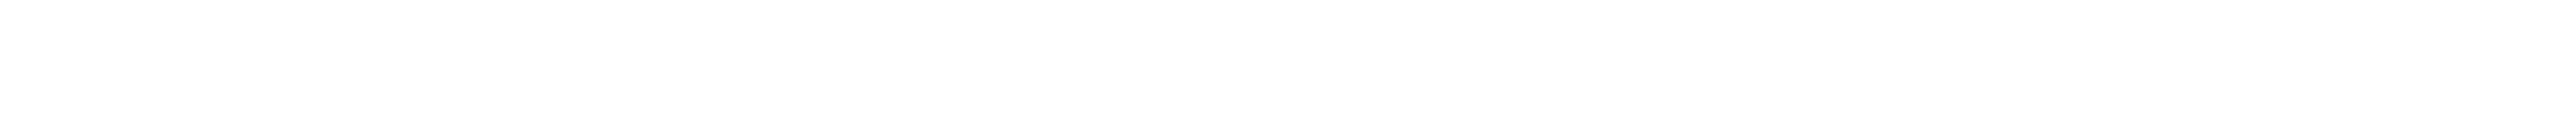

<svg xmlns="http://www.w3.org/2000/svg" viewBox="-20 -66 802 40"><path d="M0 -46Z"/></svg>

Font: Prida01
Style: Bold
Weight: 700
Designer: gluk
Foundry: gluk
Version: Version 00.072